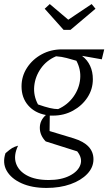

<svg xmlns="http://www.w3.org/2000/svg" viewBox="-47 -724 547 945"><path d="M214 -155Q206 -155 198 -155L197 -79L316 -43Q413 -13 413 60Q413 100 382.5 132Q352 164 300 182.5Q248 201 182 201Q110 201 59 178Q8 155 -14 116.5Q-36 78 -20 30Q2 11 13 4.5Q24 -2 42 -7Q19 41 31.5 79Q44 117 85.5 139.5Q127 162 193 162Q254 162 295.5 141Q337 120 348.5 87.5Q360 55 333 21L178 -28Q149 -58 149 -95Q149 -132 179 -158Q124 -168 91.5 -205.5Q59 -243 59 -299Q59 -349 86 -390.5Q113 -432 158 -456.5Q203 -481 258 -481H466L454 -432L358 -449V-448Q383 -429 396.5 -400Q410 -371 410 -334Q410 -285 383.5 -244.5Q357 -204 312.5 -179.5Q268 -155 214 -155ZM239 -187Q286 -208 314.5 -248Q343 -288 347.5 -335Q352 -382 329 -425Q305 -432 281 -438.5Q257 -445 229 -447Q182 -427 154 -387Q126 -347 121.5 -300Q117 -253 140 -210Q174 -198 197.5 -192.5Q221 -187 239 -187ZM266 -577 173 -681 198 -704 289 -627 404 -704 423 -681 300 -577Z"/></svg>

Font: Piazzolla Light
Style: Italic
Weight: 300
Italic angle: -11.3°
Designer: Juan Pablo del Peral
Foundry: Huerta Tipografica
Version: Version 1.330